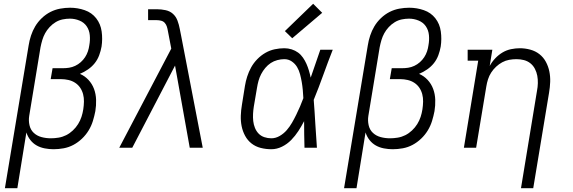

<svg xmlns="http://www.w3.org/2000/svg" viewBox="-20 -784 3040 1019"><path d="M6 215 132 -543Q136 -569 144.5 -595Q153 -621 167 -644.5Q181 -668 202 -688Q223 -708 247.5 -720.5Q272 -733 299 -738Q326 -743 352 -743Q392 -743 429.5 -730Q467 -717 490.5 -687Q514 -657 519.5 -617Q525 -577 519 -537Q515 -514 506.5 -491Q498 -468 483 -449Q468 -430 447 -415.5Q426 -401 404 -392Q430 -381 449.5 -360Q469 -339 479 -312Q489 -285 490 -254.5Q491 -224 486 -194Q481 -168 473 -142Q465 -116 450.5 -92Q436 -68 415 -48Q394 -28 369.5 -15Q345 -2 318 3Q291 8 264 8Q241 8 217.5 3.5Q194 -1 174.5 -12Q155 -23 141 -41Q127 -59 120 -81L72 215ZM250 -50Q270 -50 291 -53.5Q312 -57 331 -66.5Q350 -76 366.5 -91.5Q383 -107 394.5 -125.5Q406 -144 412.5 -164Q419 -184 422 -204Q425 -224 425.5 -244.5Q426 -265 421 -284Q416 -303 405.5 -318.5Q395 -334 379 -344.5Q363 -355 343.5 -359.5Q324 -364 304 -364H249L259 -422H314Q330 -422 346.5 -424.5Q363 -427 379 -434.5Q395 -442 408.5 -454Q422 -466 431.5 -480.5Q441 -495 446.5 -511.5Q452 -528 454 -544Q459 -571 456.5 -597.5Q454 -624 440 -644.5Q426 -665 401.5 -675Q377 -685 351 -685Q332 -685 312.5 -681Q293 -677 275.5 -666.5Q258 -656 243.5 -640.5Q229 -625 219.5 -607.5Q210 -590 204.5 -571.5Q199 -553 195 -533L135 -169Q131 -144 136.5 -119.5Q142 -95 159 -79Q176 -63 200 -56.5Q224 -50 250 -50Z M613 0 889 -526 871 -620Q871 -620 871 -620Q871 -620 871 -620Q869 -632 865.5 -643Q862 -654 854.5 -662.5Q847 -671 835.5 -674Q824 -677 812 -677H766V-735H812Q836 -735 859 -730Q882 -725 898 -710.5Q914 -696 922 -674.5Q930 -653 934 -631L941 -596L1056 0H987L909 -436L682 0Z M1420 8Q1391 8 1363.5 1Q1336 -6 1315 -22.5Q1294 -39 1281 -63Q1268 -87 1262.5 -114Q1257 -141 1258 -170Q1259 -199 1264 -228L1280 -328Q1284 -353 1292 -378Q1300 -403 1313 -426.5Q1326 -450 1345.5 -470Q1365 -490 1388.5 -503.5Q1412 -517 1438 -522.5Q1464 -528 1489 -528Q1509 -528 1528 -522Q1547 -516 1562 -505Q1577 -494 1588 -478Q1599 -462 1606.5 -445Q1614 -428 1619.5 -409.5Q1625 -391 1629 -372Q1642 -409 1654.5 -446Q1667 -483 1680 -520H1746Q1720 -454 1696 -387Q1672 -320 1645 -254Q1650 -191 1653.5 -127Q1657 -63 1662 0H1596Q1595 -35 1594.5 -70Q1594 -105 1594 -141Q1580 -114 1563.5 -88.5Q1547 -63 1525.5 -41Q1504 -19 1476.5 -5.5Q1449 8 1420 8ZM1420 -50Q1443 -50 1464.5 -62.5Q1486 -75 1502 -93.5Q1518 -112 1530 -133Q1542 -154 1552.5 -175.5Q1563 -197 1572.5 -219Q1582 -241 1590 -263Q1589 -285 1587 -306.5Q1585 -328 1581.5 -348.5Q1578 -369 1572.5 -390Q1567 -411 1556.5 -428.5Q1546 -446 1528.5 -458Q1511 -470 1489 -470Q1471 -470 1452 -465Q1433 -460 1417 -449.5Q1401 -439 1388 -423.5Q1375 -408 1366 -390.5Q1357 -373 1352 -355Q1347 -337 1344 -318L1327 -218Q1324 -199 1323 -179.5Q1322 -160 1324 -141.5Q1326 -123 1333 -105.5Q1340 -88 1352.5 -75Q1365 -62 1383 -56Q1401 -50 1420 -50ZM1531 -581 1492 -619 1642 -764 1690 -716Z M1806 215 1932 -543Q1936 -569 1944.5 -595Q1953 -621 1967 -644.5Q1981 -668 2002 -688Q2023 -708 2047.5 -720.5Q2072 -733 2099 -738Q2126 -743 2152 -743Q2192 -743 2229.5 -730Q2267 -717 2290.5 -687Q2314 -657 2319.5 -617Q2325 -577 2319 -537Q2315 -514 2306.5 -491Q2298 -468 2283 -449Q2268 -430 2247 -415.5Q2226 -401 2204 -392Q2230 -381 2249.5 -360Q2269 -339 2279 -312Q2289 -285 2290 -254.5Q2291 -224 2286 -194Q2281 -168 2273 -142Q2265 -116 2250.5 -92Q2236 -68 2215 -48Q2194 -28 2169.5 -15Q2145 -2 2118 3Q2091 8 2064 8Q2041 8 2017.5 3.5Q1994 -1 1974.5 -12Q1955 -23 1941 -41Q1927 -59 1920 -81L1872 215ZM2050 -50Q2070 -50 2091 -53.5Q2112 -57 2131 -66.5Q2150 -76 2166.5 -91.5Q2183 -107 2194.5 -125.5Q2206 -144 2212.5 -164Q2219 -184 2222 -204Q2225 -224 2225.5 -244.5Q2226 -265 2221 -284Q2216 -303 2205.5 -318.5Q2195 -334 2179 -344.5Q2163 -355 2143.5 -359.5Q2124 -364 2104 -364H2049L2059 -422H2114Q2130 -422 2146.5 -424.5Q2163 -427 2179 -434.5Q2195 -442 2208.5 -454Q2222 -466 2231.5 -480.5Q2241 -495 2246.5 -511.5Q2252 -528 2254 -544Q2259 -571 2256.5 -597.5Q2254 -624 2240 -644.5Q2226 -665 2201.5 -675Q2177 -685 2151 -685Q2132 -685 2112.5 -681Q2093 -677 2075.5 -666.5Q2058 -656 2043.5 -640.5Q2029 -625 2019.5 -607.5Q2010 -590 2004.5 -571.5Q1999 -553 1995 -533L1935 -169Q1931 -144 1936.5 -119.5Q1942 -95 1959 -79Q1976 -63 2000 -56.5Q2024 -50 2050 -50Z M2745 215 2830 -302Q2834 -322 2834.5 -342.5Q2835 -363 2831.5 -382Q2828 -401 2819 -418.5Q2810 -436 2795 -448Q2780 -460 2761 -465Q2742 -470 2721 -470Q2721 -470 2721 -470Q2721 -470 2721 -470Q2702 -470 2682.5 -466.5Q2663 -463 2645.5 -453.5Q2628 -444 2613 -430Q2598 -416 2587 -399Q2576 -382 2570 -363Q2564 -344 2561 -325L2507 0H2442L2518 -462H2462V-520H2593L2579 -434Q2591 -456 2608.5 -474.5Q2626 -493 2647 -505.5Q2668 -518 2692 -523Q2716 -528 2739 -528Q2767 -528 2794.5 -520.5Q2822 -513 2843 -496.5Q2864 -480 2877 -456Q2890 -432 2895.5 -405Q2901 -378 2900 -349.5Q2899 -321 2894 -292L2810 215Z"/></svg>

Font: Iosevka Etoile Light Oblique
Style: Regular
Weight: 300
Italic angle: -9°
Designer: Belleve Invis
Foundry: Belleve Invis
Version: Version 15.5.2; ttfautohint (v1.8.4)